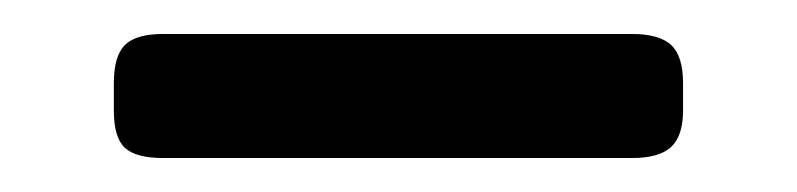

<svg xmlns="http://www.w3.org/2000/svg" viewBox="-20 -694 469 113"><path d="M47 -629V-645Q47 -661 53.5 -667.5Q60 -674 76 -674H352Q368 -674 375 -667.5Q382 -661 382 -645V-629Q382 -614 375 -607.5Q368 -601 352 -601H76Q60 -601 53.5 -607Q47 -613 47 -629Z"/></svg>

Font: Mitr Light
Style: Regular
Weight: 300
Designer: Thanarat Vachiruckul
Foundry: Cadson Demak
Version: Version 1.003